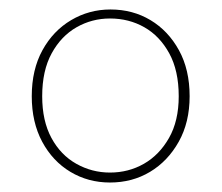

<svg xmlns="http://www.w3.org/2000/svg" viewBox="-20 -732 468 405"><path d="M212 -347Q166 -347 128.5 -369.5Q91 -392 69 -433Q47 -474 47 -529Q47 -585 69.5 -626Q92 -667 130 -689.5Q168 -712 213 -712Q260 -712 297.5 -689.5Q335 -667 357.5 -626Q380 -585 380 -529Q380 -474 357 -433Q334 -392 296.5 -369.5Q259 -347 212 -347ZM212 -368Q251 -368 283.5 -386.5Q316 -405 336.5 -441Q357 -477 357 -529Q357 -583 337 -619.5Q317 -656 284.5 -674.5Q252 -693 212 -693Q174 -693 141.5 -674.5Q109 -656 89 -619.5Q69 -583 69 -529Q69 -477 88.5 -441Q108 -405 141 -386.5Q174 -368 212 -368Z"/></svg>

Font: DM Sans 18pt Thin
Style: Regular
Weight: 250
Designer: Colophon Foundry, Jonny Pinhorn
Foundry: Colophon Foundry
Version: Version 4.004;gftools[0.9.30]